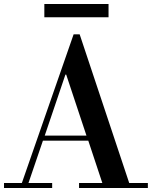

<svg xmlns="http://www.w3.org/2000/svg" viewBox="-36 -937 757 957"><path d="M-16 0V-25H73L331 -766H361L608 -25H701V0H358V-25H474L404 -236H178L106 -25H224V0ZM294 -565H290L187 -261H395ZM185 -851V-917H505V-851Z"/></svg>

Font: Libre Bodoni
Style: Regular
Weight: 400
Designer: Pablo Impallari, Rodrigo Fuenzalida
Foundry: Pablo Impallari, Rodrigo Fuenzalida
Version: Version 1.001